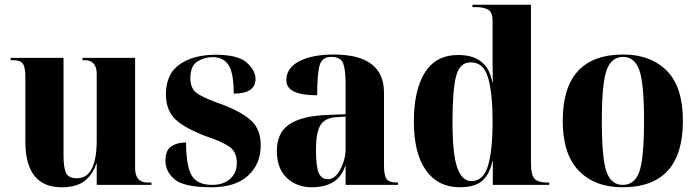

<svg xmlns="http://www.w3.org/2000/svg" viewBox="-20 -780 2943 810"><path d="M240 10Q304 10 338.5 -18Q373 -46 386 -90H388V0H619V-10H602Q550 -10 550 -71V-536H328V-526H337Q388 -526 388 -468V-189Q388 -28 305 -28Q268 -28 258 -51.5Q248 -75 248 -124V-536H25V-526H37Q66 -526 76.5 -511Q87 -496 87 -455V-183Q87 10 240 10Z M872 10Q973 10 1026.5 -39Q1080 -88 1080 -167Q1080 -232 1042 -269Q1004 -306 918 -339Q854 -361 818.5 -381.5Q783 -402 783 -449Q783 -503 813.5 -521Q844 -539 877 -539Q922 -539 944 -506Q966 -473 966 -385Q1058 -385 1058 -447Q1058 -482 1021.5 -515.5Q985 -549 890 -549Q796 -549 738 -508.5Q680 -468 680 -383Q680 -315 719.5 -277Q759 -239 852 -204Q908 -186 943.5 -164Q979 -142 979 -93Q979 -50 950.5 -25Q922 0 875 0Q811 0 788 -41Q765 -82 765 -179Q728 -179 703 -163Q678 -147 678 -102Q678 -56 717 -23Q756 10 872 10Z M1295 10Q1407 10 1436 -79H1438V0H1659V-10H1654Q1620 -10 1610 -26Q1600 -42 1600 -83V-389Q1600 -550 1388 -550Q1298 -550 1243 -522Q1188 -494 1188 -441Q1188 -378 1318 -378Q1318 -466 1328 -503Q1338 -540 1378 -540Q1418 -540 1428 -512Q1438 -484 1438 -428V-298L1360 -295Q1253 -291 1200.5 -255.5Q1148 -220 1148 -143Q1148 -69 1190 -29.5Q1232 10 1295 10ZM1363 -24Q1337 -24 1325 -49.5Q1313 -75 1313 -149Q1313 -220 1331.5 -251.5Q1350 -283 1401 -286L1438 -288V-152Q1438 -108 1416 -66Q1394 -24 1363 -24Z M1920 10Q1985 10 2016 -19Q2047 -48 2057 -100H2059V0H2297V-10H2287Q2250 -10 2235 -26Q2220 -42 2220 -92V-760H1973V-750H1990Q2018 -750 2038 -740Q2058 -730 2058 -692V-587Q2058 -561 2058 -516Q2058 -471 2059 -433H2057Q2037 -548 1913 -548Q1819 -548 1772.5 -474Q1726 -400 1726 -267Q1726 -133 1777 -61.5Q1828 10 1920 10ZM1970 -16Q1930 -15 1909.5 -71.5Q1889 -128 1889 -265Q1889 -399 1904 -458Q1919 -517 1966 -517Q2020 -517 2039 -452.5Q2058 -388 2058 -266Q2058 -146 2039 -81.5Q2020 -17 1970 -16Z M2606 10Q2861 10 2861 -270Q2861 -414 2792.5 -482Q2724 -550 2610 -550Q2354 -550 2354 -270Q2354 -130 2421.5 -60Q2489 10 2606 10ZM2607 0Q2558 0 2538.5 -56Q2519 -112 2519 -270Q2519 -430 2539.5 -485Q2560 -540 2609 -540Q2656 -540 2676.5 -486Q2697 -432 2697 -270Q2697 -113 2677.5 -56.5Q2658 0 2607 0Z"/></svg>

Font: Noto Serif Display SemiCondensed Extra
Style: Regular
Weight: 800
Width: 4
Designer: Monotype Design Team
Foundry: Monotype Imaging Inc.
Version: Version 1.900